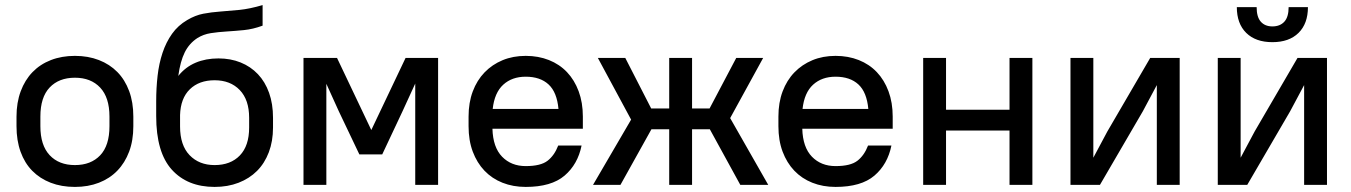

<svg xmlns="http://www.w3.org/2000/svg" viewBox="-20 -728 5320 756"><path d="M275 8Q222 8 179.5 -8.5Q137 -25 107 -55.5Q77 -86 61 -130.5Q45 -175 45 -231V-269Q45 -324 61.5 -368.5Q78 -413 108 -444Q138 -475 180.5 -491.5Q223 -508 275 -508Q327 -508 369.5 -491.5Q412 -475 442 -444.5Q472 -414 488.5 -369.5Q505 -325 505 -269V-231Q505 -175 488.5 -131Q472 -87 442 -56Q412 -25 369.5 -8.5Q327 8 275 8ZM275 -78Q338 -78 374.5 -116.5Q411 -155 411 -231V-269Q411 -344 374.5 -383Q338 -422 275 -422Q212 -422 175.5 -383.5Q139 -345 139 -269V-231Q139 -156 175.5 -117Q212 -78 275 -78Z M825 8Q718 8 656.5 -60Q595 -128 595 -271V-329Q595 -381 600.5 -429.5Q606 -478 620 -520Q634 -562 657.5 -595Q681 -628 717 -649Q749 -668 780.5 -674Q812 -680 847 -682.5Q882 -685 922.5 -689Q963 -693 1014 -708V-627Q976 -613 940.5 -609.5Q905 -606 872 -604Q839 -602 810 -597.5Q781 -593 757 -578Q725 -557 707.5 -522Q690 -487 682 -429Q710 -464 750 -481Q790 -498 840 -498Q888 -498 927.5 -482Q967 -466 995.5 -436Q1024 -406 1039.5 -362.5Q1055 -319 1055 -264V-226Q1055 -172 1038.5 -128.5Q1022 -85 992 -55Q962 -25 919.5 -8.5Q877 8 825 8ZM825 -412Q764 -412 727.5 -376.5Q691 -341 689 -275V-230Q689 -156 726.5 -117Q764 -78 825 -78Q888 -78 924.5 -116Q961 -154 961 -226V-264Q961 -335 924 -373.5Q887 -412 825 -412Z M1314 -290 1265 -398V0H1175V-500H1307L1442 -216L1577 -500H1705V0H1615V-399L1565 -290L1485 -120H1395Z M2050 8Q2000 8 1958.5 -8.5Q1917 -25 1887.5 -56Q1858 -87 1841.5 -131Q1825 -175 1825 -231V-269Q1825 -324 1841.5 -368Q1858 -412 1888 -443Q1918 -474 1959 -491Q2000 -508 2050 -508Q2100 -508 2141.5 -491.5Q2183 -475 2212.5 -444Q2242 -413 2258.5 -368.5Q2275 -324 2275 -269V-221H1919Q1921 -148 1957 -111Q1993 -74 2050 -74Q2109 -74 2136 -95Q2163 -116 2178 -155H2270Q2255 -81 2203 -36.5Q2151 8 2050 8ZM2050 -426Q1996 -426 1961.5 -394.5Q1927 -363 1920 -299H2179Q2173 -365 2140 -395.5Q2107 -426 2050 -426Z M2775 -219H2705V0H2615V-219H2545L2423 0H2315L2465 -257L2334 -500H2442L2544 -301H2615V-500H2705V-301H2774L2879 -500H2985L2855 -263L3005 0H2895Z M3270 8Q3220 8 3178.5 -8.5Q3137 -25 3107.5 -56Q3078 -87 3061.5 -131Q3045 -175 3045 -231V-269Q3045 -324 3061.5 -368Q3078 -412 3108 -443Q3138 -474 3179 -491Q3220 -508 3270 -508Q3320 -508 3361.5 -491.5Q3403 -475 3432.5 -444Q3462 -413 3478.5 -368.5Q3495 -324 3495 -269V-221H3139Q3141 -148 3177 -111Q3213 -74 3270 -74Q3329 -74 3356 -95Q3383 -116 3398 -155H3490Q3475 -81 3423 -36.5Q3371 8 3270 8ZM3270 -426Q3216 -426 3181.5 -394.5Q3147 -363 3140 -299H3399Q3393 -365 3360 -395.5Q3327 -426 3270 -426Z M3955 -214H3705V0H3615V-500H3705V-296H3955V-500H4045V0H3955Z M4535 -393 4480 -290 4311 0H4195V-500H4285V-107L4340 -210L4509 -500H4625V0H4535Z M5115 -393 5060 -290 4891 0H4775V-500H4865V-107L4920 -210L5089 -500H5205V0H5115ZM4990 -562Q4924 -562 4887 -598.5Q4850 -635 4850 -700H4928Q4928 -661 4944.5 -642.5Q4961 -624 4990 -624Q5020 -624 5037 -642.5Q5054 -661 5054 -700H5130Q5130 -635 5093 -598.5Q5056 -562 4990 -562Z"/></svg>

Font: PT Root UI Web Medium
Style: Regular
Weight: 500
Designer: Vitaly Kuzmin
Foundry: ParaType Ltd.
Version: Version 1.001W